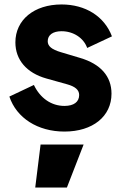

<svg xmlns="http://www.w3.org/2000/svg" viewBox="-20 -578 555 861"><path d="M269 12C396 12 480 -56 480 -158C480 -236 431 -291 340 -318L253 -344C212 -356 194 -371 194 -393C194 -421 217 -438 256 -438C309 -438 355 -408 371 -363L482 -415C448 -505 363 -558 256 -558C133 -558 49 -489 49 -388C49 -310 99 -251 188 -226L281 -200C317 -190 335 -175 335 -152C335 -121 311 -103 269 -103C210 -103 160 -138 132 -197L22 -145C54 -49 149 12 269 12ZM138 263H280L355 70H162Z"/></svg>

Font: Mluvka ExtraBold
Style: Regular
Weight: 800
Designer: Modified by Jiří Krblich, Original typeface by Gumpita Rahayu
Foundry: Gumpita Rahayu & Jiří Krblich
Version: Version 2.000;Glyphs 3.1.1 (3134)